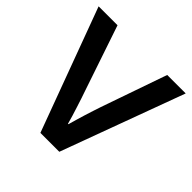

<svg xmlns="http://www.w3.org/2000/svg" viewBox="-163 -778 926 926"><g transform="rotate(45 299.5 -315.0)"><path d="M132 -630 245 -296Q251 -280 258 -258Q265 -236 272.5 -213Q280 -190 287 -167Q294 -144 299 -125H302Q307 -143 313.5 -165.5Q320 -188 327 -210.5Q334 -233 341 -254.5Q348 -276 354 -294L471 -630H597L365 0H236L3 -630Z"/></g></svg>

Font: Ek Mukta SemiBold
Style: Regular
Weight: 600
Designer: Girish Dalvi and Yashodeep Gholap
Foundry: Ek Type
Version: Version 2.538;PS 1.002;hotconv 16.6.51;makeotf.lib2.5.65220;